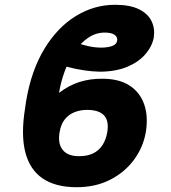

<svg xmlns="http://www.w3.org/2000/svg" viewBox="-20 -780 720 810"><path d="M410.2 -447.8Q481 -448.2 525.6 -419.7Q570.3 -391.1 588.1 -340.3Q606 -289.6 595.2 -222.7Q584 -158.2 544.9 -105.5Q505.9 -52.7 444.3 -21.5Q382.8 9.8 303.2 9.8Q213.9 9.8 159.4 -27.6Q105 -64.9 86.4 -139.2Q67.9 -213.4 85.9 -323.7L89.8 -351.6Q111.8 -482.9 167.2 -574Q222.7 -665 300 -712.4Q377.4 -759.8 465.3 -759.8Q528.3 -759.8 566.2 -741Q604 -722.2 619.1 -691.2Q634.3 -660.2 628.9 -622.6Q622.1 -585 593.8 -551.8Q565.4 -518.6 517.1 -498.3Q468.8 -478 401.9 -477.5Q371.1 -478 335.2 -483.2Q299.3 -488.3 257.8 -499.5L305.7 -599.6Q327.6 -590.3 355 -584.7Q382.3 -579.1 406.7 -579.1Q432.1 -579.1 451.7 -585.4Q471.2 -591.8 474.1 -607.4Q477.1 -623.5 463.4 -633.1Q449.7 -642.6 422.4 -642.6Q384.3 -642.6 352.3 -620.8Q320.3 -599.1 295.4 -562.7Q270.5 -526.4 253.7 -481.2Q236.8 -436 229 -388.2Q270.5 -419.9 315.2 -434.1Q359.9 -448.2 410.2 -447.8ZM347.7 -316.4Q317.9 -316.4 293.5 -306.4Q269 -296.4 252.9 -275.9Q236.8 -255.4 231.4 -222.2Q223.1 -173.8 244.9 -147.2Q266.6 -120.6 314.9 -121.1Q348.1 -121.1 372.6 -132.8Q397 -144.5 412.1 -167.5Q427.2 -190.4 432.6 -222.7Q440.4 -271 418.5 -293.7Q396.5 -316.4 347.7 -316.4Z"/></svg>

Font: Inter 18pt ExtraBold
Style: Italic
Weight: 800
Italic angle: -9.3988°
Designer: Rasmus Andersson
Foundry: rsms
Version: Version 4.001;git-66647c0bb